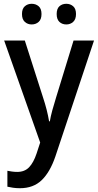

<svg xmlns="http://www.w3.org/2000/svg" viewBox="-20 -753 518 1013"><path d="M2 -539H111L207 -239Q218 -206 226 -174.5Q234 -143 239 -113H243Q247 -138 256 -171Q265 -204 276 -239L368 -539H476L272 73Q244 155 200 197.5Q156 240 85 240Q65 240 48.5 237.5Q32 235 19 232V148Q29 150 42.5 152Q56 154 71 154Q110 154 133.5 129.5Q157 105 173 57L192 -1ZM96 -679Q96 -707 111 -720Q126 -733 147 -733Q169 -733 184 -720Q199 -707 199 -679Q199 -651 184 -637.5Q169 -624 147 -624Q126 -624 111 -637.5Q96 -651 96 -679ZM279 -679Q279 -707 293.5 -720Q308 -733 330 -733Q351 -733 366 -720Q381 -707 381 -679Q381 -651 366 -637.5Q351 -624 330 -624Q308 -624 293.5 -637.5Q279 -651 279 -679Z"/></svg>

Font: Noto Sans Thai SemCond Med
Style: Regular
Weight: 500
Width: 4
Designer: Monotype Design Team
Foundry: Monotype Imaging Inc.
Version: Version 2.002; ttfautohint (v1.8.4.7-5d5b)